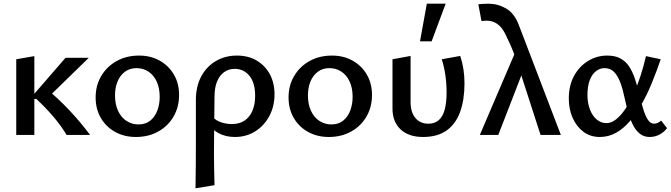

<svg xmlns="http://www.w3.org/2000/svg" viewBox="-20 -731 3634 1040"><path d="M341 0Q308 -54 267 -101.5Q226 -149 177 -195H159V-215L335 -418H461L226 -189V-255Q294 -199 354.5 -135Q415 -71 468 0ZM68 0V-410L166 -427V0Z M716 11Q653 11 603.5 -16.5Q554 -44 526 -92.5Q498 -141 498 -203Q498 -269 529 -320.5Q560 -372 613 -401Q666 -430 733 -430Q796 -430 845 -402.5Q894 -375 922 -327Q950 -279 950 -217Q950 -151 920 -99.5Q890 -48 837 -18.5Q784 11 716 11ZM730 -57Q769 -57 794.5 -78Q820 -99 832.5 -133Q845 -167 845 -206Q845 -255 828.5 -290Q812 -325 783.5 -343.5Q755 -362 719 -362Q682 -362 655.5 -341.5Q629 -321 616 -288Q603 -255 603 -214Q603 -165 620 -129.5Q637 -94 666 -75.5Q695 -57 730 -57Z M1039 289Q1040 227 1040.5 165.5Q1041 104 1041 44Q1041 -16 1041 -74.5Q1041 -133 1041 -189Q1041 -263 1070 -317Q1099 -371 1149.5 -400.5Q1200 -430 1263 -430Q1325 -430 1370.5 -403Q1416 -376 1441.5 -329Q1467 -282 1467 -220Q1467 -155 1439 -102.5Q1411 -50 1362.5 -19.5Q1314 11 1252 11Q1202 11 1163.5 -10Q1125 -31 1108 -66L1133 -97Q1149 -78 1178 -68.5Q1207 -59 1235 -59Q1277 -59 1305 -78Q1333 -97 1347.5 -131.5Q1362 -166 1362 -212Q1362 -283 1331 -320.5Q1300 -358 1252 -358Q1218 -358 1193.5 -340Q1169 -322 1155.5 -289Q1142 -256 1142 -208Q1141 -137 1140.5 -81Q1140 -25 1139.5 21Q1139 67 1139 108Q1139 149 1140 188.5Q1141 228 1142 272Z M1761 11Q1698 11 1648.5 -16.5Q1599 -44 1571 -92.5Q1543 -141 1543 -203Q1543 -269 1574 -320.5Q1605 -372 1658 -401Q1711 -430 1778 -430Q1841 -430 1890 -402.5Q1939 -375 1967 -327Q1995 -279 1995 -217Q1995 -151 1965 -99.5Q1935 -48 1882 -18.5Q1829 11 1761 11ZM1775 -57Q1814 -57 1839.5 -78Q1865 -99 1877.5 -133Q1890 -167 1890 -206Q1890 -255 1873.5 -290Q1857 -325 1828.5 -343.5Q1800 -362 1764 -362Q1727 -362 1700.5 -341.5Q1674 -321 1661 -288Q1648 -255 1648 -214Q1648 -165 1665 -129.5Q1682 -94 1711 -75.5Q1740 -57 1775 -57Z M2271 11Q2194 11 2150 -30Q2106 -71 2106 -143V-410L2204 -428V-178Q2204 -123 2230 -92Q2256 -61 2300 -61Q2335 -61 2357 -80.5Q2379 -100 2389 -138Q2399 -176 2399 -230Q2399 -277 2392.5 -323Q2386 -369 2373 -410L2473 -428Q2485 -391 2490.5 -354.5Q2496 -318 2496 -280Q2496 -191 2472.5 -125.5Q2449 -60 2399.5 -24.5Q2350 11 2271 11ZM2255 -507 2292 -711H2394L2318 -507Z M2908 0 2783 -387Q2772 -421 2760.5 -450Q2749 -479 2737.5 -503.5Q2726 -528 2716 -549Q2697 -586 2672 -602.5Q2647 -619 2617 -619Q2609 -619 2602 -618.5Q2595 -618 2588 -617L2571 -708Q2585 -709 2598.5 -710Q2612 -711 2625 -711Q2676 -711 2720.5 -685.5Q2765 -660 2789 -599L3018 0ZM2579 0 2779 -467 2819 -361 2679 0Z M3229 11Q3178 11 3140.5 -17Q3103 -45 3082 -92Q3061 -139 3061 -197Q3061 -268 3089.5 -320Q3118 -372 3165.5 -401Q3213 -430 3269 -430Q3312 -430 3340.5 -414.5Q3369 -399 3387 -372Q3405 -345 3417 -310.5Q3429 -276 3438 -239Q3451 -186 3462.5 -146Q3474 -106 3488.5 -83.5Q3503 -61 3523 -61Q3532 -61 3542.5 -65.5Q3553 -70 3561 -78L3593 -37Q3581 -19 3555.5 -4Q3530 11 3499 11Q3466 11 3443 -9Q3420 -29 3405 -61.5Q3390 -94 3380 -131.5Q3370 -169 3362 -206Q3353 -250 3339.5 -285.5Q3326 -321 3306 -341.5Q3286 -362 3254 -362Q3229 -362 3207.5 -345Q3186 -328 3174 -295.5Q3162 -263 3162 -216Q3162 -173 3175.5 -138Q3189 -103 3212.5 -83.5Q3236 -64 3265 -64Q3291 -64 3317 -84.5Q3343 -105 3367 -140.5Q3391 -176 3412 -222.5Q3433 -269 3450 -321.5Q3467 -374 3479 -427L3559 -410Q3537 -346 3512 -284.5Q3487 -223 3457 -169.5Q3427 -116 3392 -75Q3357 -34 3316.5 -11.5Q3276 11 3229 11Z"/></svg>

Font: Ysabeau Office SemiBold
Style: Regular
Weight: 600
Designer: Christian Thalmann (Catharsis Fonts)
Version: Version 2.001;gftools[0.9.30]; featfreeze: tnum,lnum,ss02